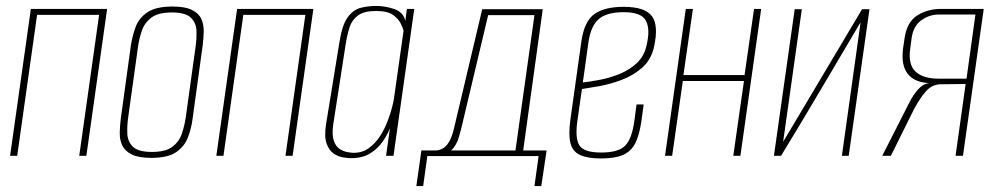

<svg xmlns="http://www.w3.org/2000/svg" viewBox="-20 -525 3350 647"><path d="M14 0 84 -495H341L271 0H247L314 -475H105L38 0Z M490 7Q447 7 424 -4.5Q401 -16 392 -35Q383 -54 383.5 -77.5Q384 -101 387 -125L421 -372Q426 -404 437 -434Q448 -464 476.5 -483.5Q505 -503 562 -503Q604 -503 627 -491.5Q650 -480 658.5 -461Q667 -442 666.5 -419Q666 -396 663 -372L629 -125Q625 -93 613.5 -62.5Q602 -32 574 -12.5Q546 7 490 7ZM492 -13Q538 -13 561 -30.5Q584 -48 593 -75Q602 -102 606 -130L639 -367Q643 -395 642 -421.5Q641 -448 623 -465.5Q605 -483 559 -483Q513 -483 490 -465.5Q467 -448 458 -421.5Q449 -395 445 -367L412 -130Q408 -102 409 -75Q410 -48 428 -30.5Q446 -13 492 -13Z M709 0 779 -495H1036L966 0H942L1009 -475H800L733 0Z M1163 8Q1154 8 1137 5.5Q1120 3 1104.5 -7.5Q1089 -18 1080.5 -41.5Q1072 -65 1079 -108L1124 -384Q1133 -441 1151.5 -466.5Q1170 -492 1195 -498.5Q1220 -505 1248 -505Q1278 -505 1308.5 -494.5Q1339 -484 1346 -455L1351 -495H1376L1306 0H1281L1294 -93Q1286 -72 1270 -48.5Q1254 -25 1228 -8.5Q1202 8 1163 8ZM1172 -10Q1201 -10 1223 -26Q1245 -42 1260.5 -66Q1276 -90 1286 -116.5Q1296 -143 1301.5 -164.5Q1307 -186 1308 -196L1340 -422Q1338 -429 1331 -444.5Q1324 -460 1305.5 -474Q1287 -488 1247 -488Q1207 -488 1186.5 -473Q1166 -458 1158 -433Q1150 -408 1145 -377L1103 -106Q1098 -72 1104.5 -52Q1111 -32 1124 -23.5Q1137 -15 1150.5 -12.5Q1164 -10 1172 -10Z M1383 102 1400 -18H1452Q1466 -20 1476.5 -27.5Q1487 -35 1495.5 -51Q1504 -67 1510 -93L1605 -494H1809L1743 -18H1822L1804 102H1781L1795 1H1420L1406 102ZM1500 -18H1717L1781 -474H1625L1540 -116Q1535 -93 1526.5 -63.5Q1518 -34 1500 -18Z M2005 9Q1960 9 1935 -2.5Q1910 -14 1902.5 -42Q1895 -70 1902 -121L1939 -385Q1949 -454 1983.5 -478Q2018 -502 2081 -502Q2153 -502 2176.5 -471Q2200 -440 2184 -367Q2174 -323 2143.5 -296.5Q2113 -270 2074 -255.5Q2035 -241 1998.5 -234.5Q1962 -228 1941 -225L1926 -120Q1917 -59 1932.5 -35Q1948 -11 2006 -11Q2065 -11 2087.5 -35Q2110 -59 2118 -120L2125 -173H2149L2142 -121Q2135 -70 2120.5 -42Q2106 -14 2078.5 -2.5Q2051 9 2005 9ZM1944 -247Q1970 -250 2003.5 -256.5Q2037 -263 2069.5 -276.5Q2102 -290 2126 -312.5Q2150 -335 2158 -369Q2172 -425 2157 -454.5Q2142 -484 2082 -484Q2025 -484 1998 -461Q1971 -438 1963 -383Z M2221 0 2291 -495H2315L2283 -272H2489L2521 -495H2545L2475 0H2451L2487 -252H2281L2245 0Z M2588 0 2658 -494H2682L2619 -47L2885 -494H2910L2840 0H2817L2880 -450Q2813 -337 2747 -225Q2681 -113 2612 0Z M2953 0 3044 -179Q3057 -205 3074 -224Q3091 -243 3112 -245Q3062 -247 3039 -276Q3016 -305 3023 -361L3028 -395Q3036 -451 3071 -473Q3106 -495 3151 -495H3295L3225 0H3200L3234 -242L3148 -241Q3120 -240 3099.5 -216.5Q3079 -193 3059 -155L2982 0ZM3142 -260H3237L3267 -476H3143Q3112 -476 3085 -457Q3058 -438 3052 -397L3047 -359Q3040 -307 3065.5 -283.5Q3091 -260 3142 -260Z"/></svg>

Font: Alumni Sans Thin
Style: Italic
Weight: 100
Italic angle: -8°
Designer: Robert E. Leuschke
Foundry: Robert E. Leuschke
Version: Version 1.016